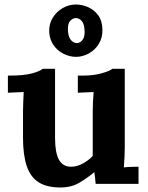

<svg xmlns="http://www.w3.org/2000/svg" viewBox="-20 -815 658 851"><path d="M248 16Q188 16 151.5 -7Q115 -30 98.5 -79Q82 -128 82 -205V-320Q82 -338 83 -361.5Q84 -385 85 -407Q69 -406 47.5 -405.5Q26 -405 15 -404V-480H25Q87 -480 123 -490Q159 -500 169 -510H224V-204Q224 -139 241 -107.5Q258 -76 295 -76Q321 -76 347.5 -90.5Q374 -105 391 -124V-320Q391 -338 392 -361.5Q393 -385 395 -407Q379 -406 357.5 -405.5Q336 -405 325 -404V-480H349Q396 -480 432 -490.5Q468 -501 478 -510H533V-161Q533 -147 532 -121.5Q531 -96 529 -73Q545 -75 564.5 -75.5Q584 -76 594 -76V0H404Q403 -13 401.5 -26Q400 -39 398 -52Q367 -26 331.5 -5Q296 16 248 16ZM317 -563Q290 -563 263 -576Q236 -589 218 -614Q200 -639 198 -674Q197 -709 213.5 -736Q230 -763 257.5 -779Q285 -795 316 -795Q344 -795 371 -783Q398 -771 415.5 -747Q433 -723 434 -685Q435 -648 418 -620.5Q401 -593 373.5 -578Q346 -563 317 -563ZM322 -624Q335 -625 345 -637Q355 -649 355 -672Q355 -706 343.5 -720.5Q332 -735 315 -735Q302 -734 291.5 -723Q281 -712 281 -687Q281 -656 292.5 -640Q304 -624 322 -624Z"/></svg>

Font: Lora
Style: Weight 700
Weight: 700
Designer: Olga Karpushina, Alexei Vanyashin (Cyrillic)
Foundry: Cyreal
Version: Version 3.001